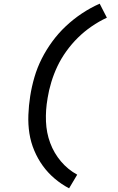

<svg xmlns="http://www.w3.org/2000/svg" viewBox="-20 -861 640 1042"><path d="M355 161Q313 139 276.5 108Q240 77 212.5 39Q185 1 166 -44Q147 -89 139.5 -137.5Q132 -186 134 -237.5Q136 -289 144 -340Q152 -391 167 -442.5Q182 -494 206.5 -542.5Q231 -591 264 -636Q297 -681 337.5 -719Q378 -757 424.5 -788Q471 -819 521 -841L560 -765Q517 -745 477 -717.5Q437 -690 403 -656.5Q369 -623 340.5 -583.5Q312 -544 292 -502Q272 -460 258.5 -415.5Q245 -371 238 -327V-326Q227 -264 229.5 -202Q232 -140 252.5 -85Q273 -30 310.5 14.5Q348 59 399 87Z"/></svg>

Font: Iosevka Medium Extended
Style: Italic
Weight: 500
Width: 7
Italic angle: -9°
Monospace: yes
Designer: Belleve Invis
Foundry: Belleve Invis
Version: Version 32.5.0; ttfautohint (v1.8.4)